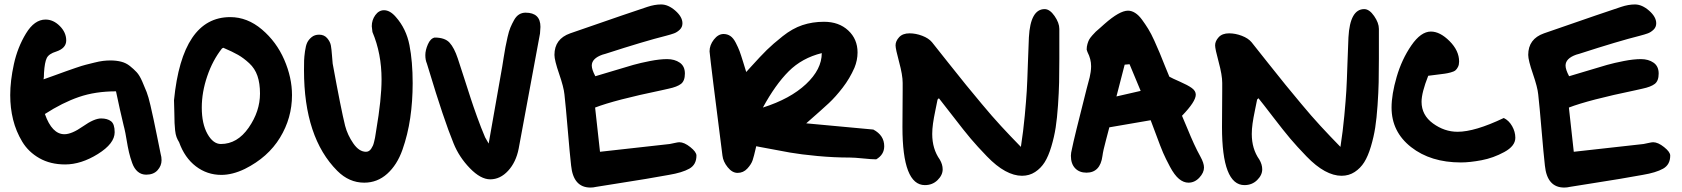

<svg xmlns="http://www.w3.org/2000/svg" viewBox="-20 -706 7567 864"><path d="M178 -378Q178 -358 176 -349Q185 -352 225 -366.5Q265 -381 276 -385Q287 -389 319 -400Q351 -411 365.5 -414.5Q380 -418 403.5 -424Q427 -430 444 -432Q461 -434 477 -434Q503 -434 525 -428.5Q547 -423 564.5 -409Q582 -395 595 -381Q608 -367 620 -339.5Q632 -312 640 -291.5Q648 -271 657 -232Q666 -193 671.5 -167Q677 -141 687 -92Q697 -43 703 -13Q707 0 707 15Q707 40 689 60Q671 80 638 80Q616 80 600 66.5Q584 53 575 28Q566 3 560.5 -20.5Q555 -44 549.5 -77.5Q544 -111 540 -127L536 -143Q520 -209 502 -295Q409 -295 335 -269.5Q261 -244 182 -193Q214 -102 270 -102Q303 -102 353.5 -137.5Q404 -173 435 -173Q463 -173 479.5 -160.5Q496 -148 496 -111Q496 -60 420.5 -13Q345 34 273 34Q207 34 157.5 6Q108 -22 80 -68.5Q52 -115 39 -167.5Q26 -220 26 -278Q26 -342 42.5 -417.5Q59 -493 97 -555.5Q135 -618 185 -618Q220 -618 249 -589Q278 -560 278 -524Q278 -489 233 -474Q200 -464 190.5 -445Q181 -426 178 -378Z M786 -66Q779 -77 774.5 -89Q770 -101 768 -119.5Q766 -138 765.5 -152.5Q765 -167 764.5 -199.5Q764 -232 763 -255Q800 -629 1016 -629Q1093 -629 1158.5 -573.5Q1224 -518 1259 -437.5Q1294 -357 1294 -278Q1294 -175 1240 -86.5Q1186 2 1082 54Q1026 81 976 81Q912 81 861.5 42.5Q811 4 786 -66ZM985 -491 979 -488Q937 -435 912.5 -363Q888 -291 888 -222Q888 -149 913.5 -103.5Q939 -58 974 -58Q1048 -58 1099 -131.5Q1150 -205 1150 -285Q1150 -331 1138.5 -364.5Q1127 -398 1101.5 -421.5Q1076 -445 1051.5 -459Q1027 -473 985 -491Z M1533 -140Q1544 -98 1570 -60.5Q1596 -23 1627 -23Q1634 -23 1640 -26.5Q1646 -30 1650.5 -37Q1655 -44 1658 -50.5Q1661 -57 1663.5 -68Q1666 -79 1667.5 -85.5Q1669 -92 1670.5 -104Q1672 -116 1673 -120Q1697 -260 1697 -349Q1697 -465 1656 -562Q1653 -586 1653 -588Q1653 -616 1669 -638Q1685 -660 1708 -660Q1735 -660 1761 -630Q1808 -577 1822.5 -503Q1837 -429 1837 -332Q1837 -250 1826 -175Q1815 -100 1791 -32Q1767 36 1722.5 76Q1678 116 1619 116Q1551 116 1498 63Q1348 -87 1348 -390Q1348 -418 1348.5 -434Q1349 -450 1352.5 -475.5Q1356 -501 1362.5 -514.5Q1369 -528 1382.5 -539Q1396 -550 1416 -550Q1439 -550 1452.5 -534Q1466 -518 1469 -501Q1472 -484 1474 -456Q1476 -428 1477 -420Q1515 -212 1533 -140Z M2179 -60 2240 -406Q2242 -418 2246.5 -447Q2251 -476 2254.5 -494Q2258 -512 2264 -539Q2270 -566 2277 -582.5Q2284 -599 2293.5 -616Q2303 -633 2316 -641Q2329 -649 2345 -649Q2412 -649 2412 -585Q2412 -575 2410 -555Q2320 -69 2314 -37Q2302 24 2266.5 62.5Q2231 101 2186 101Q2143 101 2094.5 51Q2046 1 2021 -61Q1977 -168 1909 -394L1901 -420Q1894 -436 1894 -458Q1894 -480 1905.5 -506.5Q1917 -533 1936 -537Q1982 -537 2003 -514Q2024 -491 2040 -443Q2048 -419 2068 -357Q2088 -295 2098.5 -262.5Q2109 -230 2127 -180Q2145 -130 2163 -88Z M2643 -411Q2643 -393 2659 -363Q2684 -370 2741 -387.5Q2798 -405 2830 -414Q2862 -423 2905.5 -431.5Q2949 -440 2982 -440Q3016 -440 3039 -424Q3062 -408 3062 -375Q3062 -342 3044.5 -328.5Q3027 -315 2989 -307L2958 -300Q2746 -256 2658 -222L2680 -23Q2907 -48 2994 -58Q3000 -59 3015.5 -62.5Q3031 -66 3037 -66Q3059 -66 3086.5 -44Q3114 -22 3114 -6Q3114 35 3082 53Q3050 71 2990 81Q2942 90 2887 99Q2832 108 2765.5 118.5Q2699 129 2662 135Q2650 138 2637 138Q2560 138 2550 39Q2544 -14 2535 -121Q2526 -228 2520 -281Q2517 -313 2496 -374Q2475 -435 2475 -459Q2475 -531 2546 -556Q2834 -656 2893 -675Q2926 -686 2955 -686Q2987 -686 3019 -658Q3051 -630 3051 -601Q3051 -584 3039 -572.5Q3027 -561 3013.5 -556Q3000 -551 2977 -545Q2881 -521 2705 -464L2691 -460Q2643 -443 2643 -411Z M3608 -151 3910 -123Q3959 -97 3959 -48Q3959 -10 3923 11Q3903 11 3864 7Q3825 3 3805 3Q3732 3 3658 -4Q3584 -11 3535 -19.5Q3486 -28 3398 -45L3383 -48L3380 -35Q3373 -4 3367 14.5Q3361 33 3343 52.5Q3325 72 3299 72Q3275 72 3254.5 46.5Q3234 21 3231 -6Q3178 -420 3173 -475Q3173 -503 3192.5 -528Q3212 -553 3236 -553Q3253 -553 3266.5 -544Q3280 -535 3291 -513.5Q3302 -492 3308 -476Q3314 -460 3324 -427.5Q3334 -395 3338 -382L3357 -403Q3404 -455 3431 -481.5Q3458 -508 3502 -543Q3546 -578 3591 -593Q3636 -608 3688 -608Q3755 -608 3797 -569Q3839 -530 3839 -470Q3839 -435 3825 -401Q3804 -353 3772 -311.5Q3740 -270 3710 -242Q3680 -214 3608 -151ZM3678 -467Q3589 -445 3529 -385Q3469 -325 3413 -222Q3536 -261 3607 -327.5Q3678 -394 3678 -467Z M4205 -264 4199 -258Q4196 -242 4189 -208.5Q4182 -175 4178.5 -150Q4175 -125 4175 -103Q4175 -36 4209 12Q4222 34 4222 56Q4222 82 4199 104.5Q4176 127 4142 127Q4041 127 4041 -134Q4041 -162 4041.5 -217.5Q4042 -273 4042 -300V-333Q4042 -368 4026 -427Q4010 -486 4010 -502Q4010 -521 4026 -538.5Q4042 -556 4073 -556Q4101 -556 4130 -545Q4159 -534 4174 -516Q4190 -496 4247 -424Q4304 -352 4327.5 -323.5Q4351 -295 4397 -239.5Q4443 -184 4485 -138.5Q4527 -93 4574 -45Q4585 -116 4591.5 -186Q4598 -256 4600.5 -298Q4603 -340 4605.5 -420Q4608 -500 4610 -538Q4617 -665 4681 -665Q4704 -665 4725.5 -634Q4747 -603 4747 -576V-442Q4747 -381 4746 -335.5Q4745 -290 4741 -232Q4737 -174 4730.5 -132Q4724 -90 4711 -46.5Q4698 -3 4681 24Q4664 51 4638 68Q4612 85 4579 85Q4543 85 4503.5 63.5Q4464 42 4421 -2.5Q4378 -47 4348 -82.5Q4318 -118 4270.5 -180Q4223 -242 4205 -264Z M5158 -165 4972 -133Q4969 -120 4956.5 -74Q4944 -28 4941 -4Q4931 71 4869 71Q4837 71 4818 51Q4799 31 4799 -5Q4799 -17 4804 -37Q4812 -79 4870 -307Q4872 -315 4876.5 -331.5Q4881 -348 4883.5 -358Q4886 -368 4888 -382Q4890 -396 4890 -408Q4890 -440 4874 -471Q4874 -472 4872 -476.5Q4870 -481 4870 -483Q4870 -496 4873.5 -508Q4877 -520 4881 -527.5Q4885 -535 4895.5 -547Q4906 -559 4911 -563.5Q4916 -568 4931 -581Q4946 -594 4950 -598Q5018 -658 5056 -658Q5072 -658 5088 -648Q5104 -638 5119 -617.5Q5134 -597 5147 -576Q5160 -555 5174.5 -523Q5189 -491 5198.5 -468Q5208 -445 5221.5 -411Q5235 -377 5242 -361Q5254 -354 5289.5 -338.5Q5325 -323 5343 -310Q5361 -297 5361 -280Q5361 -249 5299 -185Q5308 -165 5323.5 -127Q5339 -89 5353 -58.5Q5367 -28 5382 -1Q5398 28 5398 48Q5398 71 5377 93.5Q5356 116 5328 116Q5306 116 5285.5 99Q5265 82 5245 44.5Q5225 7 5214 -18.5Q5203 -44 5183 -98.5Q5163 -153 5158 -165ZM5113 -297 5063 -417 5041 -415 5004 -272Z M5643 -264 5637 -258Q5634 -242 5627 -208.5Q5620 -175 5616.5 -150Q5613 -125 5613 -103Q5613 -36 5647 12Q5660 34 5660 56Q5660 82 5637 104.5Q5614 127 5580 127Q5479 127 5479 -134Q5479 -162 5479.5 -217.5Q5480 -273 5480 -300V-333Q5480 -368 5464 -427Q5448 -486 5448 -502Q5448 -521 5464 -538.5Q5480 -556 5511 -556Q5539 -556 5568 -545Q5597 -534 5612 -516Q5628 -496 5685 -424Q5742 -352 5765.5 -323.5Q5789 -295 5835 -239.5Q5881 -184 5923 -138.5Q5965 -93 6012 -45Q6023 -116 6029.5 -186Q6036 -256 6038.5 -298Q6041 -340 6043.5 -420Q6046 -500 6048 -538Q6055 -665 6119 -665Q6142 -665 6163.5 -634Q6185 -603 6185 -576V-442Q6185 -381 6184 -335.5Q6183 -290 6179 -232Q6175 -174 6168.5 -132Q6162 -90 6149 -46.5Q6136 -3 6119 24Q6102 51 6076 68Q6050 85 6017 85Q5981 85 5941.5 63.5Q5902 42 5859 -2.5Q5816 -47 5786 -82.5Q5756 -118 5708.5 -180Q5661 -242 5643 -264Z M6539 -113Q6617 -113 6747 -175Q6770 -164 6784.5 -138.5Q6799 -113 6799 -86Q6799 -49 6749.5 -22Q6700 5 6647 15Q6594 25 6554 25Q6418 25 6330 -44Q6242 -113 6242 -222Q6242 -281 6265 -360Q6288 -439 6331 -501.5Q6374 -564 6419 -564Q6460 -564 6503 -521Q6546 -478 6546 -429Q6546 -415 6541 -405Q6536 -395 6529.5 -389.5Q6523 -384 6508 -380Q6493 -376 6481.5 -374.5Q6470 -373 6446.5 -370Q6423 -367 6407 -365Q6377 -289 6377 -248Q6377 -188 6428.5 -150.5Q6480 -113 6539 -113Z M7025 -411Q7025 -393 7041 -363Q7066 -370 7123 -387.5Q7180 -405 7212 -414Q7244 -423 7287.5 -431.5Q7331 -440 7364 -440Q7398 -440 7421 -424Q7444 -408 7444 -375Q7444 -342 7426.5 -328.5Q7409 -315 7371 -307L7340 -300Q7128 -256 7040 -222L7062 -23Q7289 -48 7376 -58Q7382 -59 7397.5 -62.5Q7413 -66 7419 -66Q7441 -66 7468.5 -44Q7496 -22 7496 -6Q7496 35 7464 53Q7432 71 7372 81Q7324 90 7269 99Q7214 108 7147.5 118.5Q7081 129 7044 135Q7032 138 7019 138Q6942 138 6932 39Q6926 -14 6917 -121Q6908 -228 6902 -281Q6899 -313 6878 -374Q6857 -435 6857 -459Q6857 -531 6928 -556Q7216 -656 7275 -675Q7308 -686 7337 -686Q7369 -686 7401 -658Q7433 -630 7433 -601Q7433 -584 7421 -572.5Q7409 -561 7395.5 -556Q7382 -551 7359 -545Q7263 -521 7087 -464L7073 -460Q7025 -443 7025 -411Z"/></svg>

Font: Because We Learn
Style: Regular
Weight: 400
Designer: Liz Wetzel, Aaron Williamson, Russ McMullin
Foundry: Red Hat
Version: Version 1.000